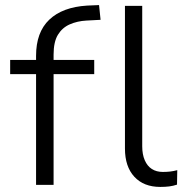

<svg xmlns="http://www.w3.org/2000/svg" viewBox="-20 -728 730 756"><path d="M122 0V-436H20V-492H139L122 -475V-508Q122 -601 174 -650.5Q226 -700 323 -706L370 -708L376 -650L320 -647Q284 -645 254.5 -632Q225 -619 208 -591Q191 -563 191 -513V-482L179 -492H351V-436H191V0ZM611 8Q546 8 509 -32Q472 -72 472 -143V-705H540V-152Q540 -120 550 -97Q560 -74 578 -62.5Q596 -51 621 -51Q636 -51 649.5 -52.5Q663 -54 678 -58L677 -1Q662 4 646.5 6Q631 8 611 8Z"/></svg>

Font: Nunito Sans 8pt Light
Style: Regular
Weight: 300
Version: Version 3.101;gftools[0.9.27]